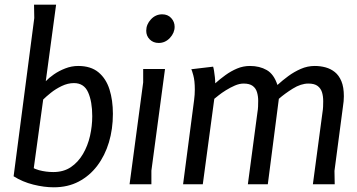

<svg xmlns="http://www.w3.org/2000/svg" viewBox="-20 -785 1522 818"><path d="M38 -34 126 -708 125 -765H219L175 -439Q188 -453 209.5 -468Q231 -483 258 -493.5Q285 -504 313 -504Q367 -504 399.5 -477Q432 -450 446.5 -404Q461 -358 461 -300Q461 -235 444 -178.5Q427 -122 394.5 -79Q362 -36 315.5 -11.5Q269 13 209 13Q168 13 122 1.5Q76 -10 38 -34L83 -94Q116 -68 146 -60Q176 -52 207 -52Q251 -52 282 -73Q313 -94 333.5 -129Q354 -164 363.5 -206Q373 -248 373 -290Q373 -352 355.5 -391.5Q338 -431 295 -431Q269 -431 243 -418.5Q217 -406 196.5 -389.5Q176 -373 164 -361L122 -55Z M724 -671Q724 -645 704 -623.5Q684 -602 656 -602Q633 -602 618 -617Q603 -632 603 -654Q603 -681 623 -702.5Q643 -724 671 -724Q695 -724 709.5 -708Q724 -692 724 -671ZM683 -491 625 -58V0H532L590 -434V-491Z M888 -501Q890 -495 892 -482.5Q894 -470 895.5 -456Q897 -442 897 -430Q917 -448 940.5 -465Q964 -482 990 -493Q1016 -504 1045 -504Q1086 -504 1116.5 -486.5Q1147 -469 1162 -423Q1184 -443 1208.5 -461Q1233 -479 1261.5 -491.5Q1290 -504 1321 -504Q1345 -504 1367 -498Q1389 -492 1406.5 -478Q1424 -464 1434.5 -439Q1445 -414 1445 -375Q1445 -365 1444 -353.5Q1443 -342 1441 -330L1405 -57L1406 0H1313L1354 -307Q1356 -319 1356.5 -330.5Q1357 -342 1357 -354Q1357 -375 1352 -391.5Q1347 -408 1333.5 -418.5Q1320 -429 1294 -429Q1262 -429 1227.5 -407.5Q1193 -386 1168 -364L1121 0H1036L1077 -308Q1079 -319 1079.5 -331.5Q1080 -344 1080 -356Q1080 -375 1075 -392Q1070 -409 1056.5 -419Q1043 -429 1018 -429Q1000 -429 980.5 -420.5Q961 -412 942.5 -400.5Q924 -389 911 -378.5Q898 -368 893 -364L844 0H760L807 -359Q810 -382 810 -404Q810 -441 803.5 -464.5Q797 -488 795 -490Z"/></svg>

Font: Rosario Medium
Style: Italic
Weight: 500
Italic angle: -8.05°
Version: Version 1.201